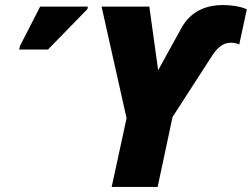

<svg xmlns="http://www.w3.org/2000/svg" viewBox="-20 -740 997 760"><path d="M422 0H604L663 -277L820 -520C848 -563 873 -571 895 -571C907 -571 921 -567 927 -564L957 -703C933 -715 893 -720 863 -720C796 -720 734 -696 697 -627L606 -462L571 -714H382L481 -272ZM56 -544H170L326 -704L328 -714H139L59 -558Z"/></svg>

Font: Noto Sans SemiCondensed Black
Style: Italic
Weight: 900
Width: 4
Italic angle: -12°
Designer: Monotype Design Team
Foundry: Monotype Imaging Inc.
Version: Version 2.013